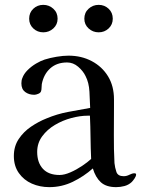

<svg xmlns="http://www.w3.org/2000/svg" viewBox="-20 -770 584 790"><path d="M355 -116Q353 -160 352.5 -205Q352 -250 350 -294H341Q310 -294 274 -284.5Q238 -275 206 -256Q174 -237 153.5 -209Q133 -181 133 -145Q133 -101 156.5 -75.5Q180 -50 225 -50Q245 -50 270 -61Q295 -72 318 -87.5Q341 -103 355 -116ZM540 -52Q540 -45 533.5 -35.5Q527 -26 522 -21Q509 -9 492 -4.5Q475 0 458 0Q417 0 395 -20Q373 -40 362 -77Q325 -44 279.5 -22Q234 0 183 0Q144 0 111 -14.5Q78 -29 57.5 -58Q37 -87 37 -128Q37 -168 57 -198Q77 -228 108 -249Q139 -270 172 -283Q215 -301 260.5 -309.5Q306 -318 351 -326Q350 -356 348 -393Q346 -430 332 -457Q322 -478 301.5 -495.5Q281 -513 256 -513Q214 -513 187 -489Q160 -465 152 -424Q151 -417 151 -409Q151 -401 149 -395Q147 -388 137.5 -384Q128 -380 121 -380Q99 -380 83.5 -391.5Q68 -403 68 -427Q68 -440 72 -449Q78 -466 93.5 -481.5Q109 -497 128.5 -508.5Q148 -520 164 -525Q186 -532 213 -536.5Q240 -541 262 -541Q315 -541 357.5 -518.5Q400 -496 424.5 -456Q449 -416 449 -361V-330Q449 -272 448.5 -214.5Q448 -157 451 -99Q453 -80 459 -62.5Q465 -45 489 -45Q501 -45 512.5 -51Q524 -57 533 -57Q540 -57 540 -52ZM217 -693Q217 -669 199.5 -653Q182 -637 158 -637Q134 -637 117 -653Q100 -669 100 -693Q100 -718 117 -734Q134 -750 158 -750Q182 -750 199.5 -734Q217 -718 217 -693ZM444 -693Q444 -669 427 -653Q410 -637 386 -637Q362 -637 344.5 -653Q327 -669 327 -693Q327 -718 344.5 -734Q362 -750 386 -750Q410 -750 427 -734Q444 -718 444 -693Z"/></svg>

Font: Kaisei Tokumin Medium
Style: Regular
Weight: 500
Designer: Font-Kai, 金井和夫
Foundry: KAZUO KANAI
Version: Version 5.003